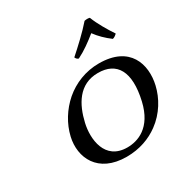

<svg xmlns="http://www.w3.org/2000/svg" viewBox="-168 -863 978 1012"><g transform="rotate(-30 321.5 -357.0)"><path d="M513.7 -722C503.7 -725 492.9 -724.3 481.7 -722C442.1 -676 383.6 -622 338.4 -582C342.3 -573 347.9 -567 356.4 -565C400.5 -587 440.2 -616 479.6 -648C502.4 -617 531 -589 563.4 -565C573.3 -566.9 583.7 -575 590.4 -582C563.6 -622 531.8 -675 513.7 -722ZM113.1 -230C86.8 -116 141.7 10 316.7 10C395.7 10 461.5 -15 512 -52C579.3 -101 619.7 -172 635.4 -240C662.2 -356 622.1 -490 434.1 -490C353.1 -490 280.2 -460 224.1 -412C169 -364 129.3 -300 113.1 -230ZM404.7 -449C518.7 -449 568.7 -367 530.9 -203C497.9 -60 407.2 -31 344.2 -31C207.2 -31 194.6 -167 214.9 -255C237.7 -354 288.6 -449 404.7 -449Z"/></g></svg>

Font: Linux Libertine Mono O
Style: Mono Oblique
Weight: 400
Italic angle: -13°
Designer: Philipp H. Poll
Foundry: Philipp H. Poll
Version: Version 5.1.7